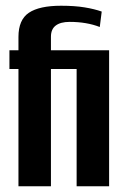

<svg xmlns="http://www.w3.org/2000/svg" viewBox="-20 -652 436 672"><path d="M44.6 0V-410.6H13V-476H44.6V-522.8Q44.6 -582.9 81.2 -607.4Q117.8 -631.9 193.6 -631.9Q241.4 -631.9 276.1 -626.2Q310.8 -620.5 336 -611.5L329.2 -557.5Q306.4 -566.4 280 -570.9Q253.6 -575.4 223.6 -575.4Q192 -575.4 175.1 -562.6Q158.3 -549.9 158.3 -523.5V-476H361.9V0H248.2V-410.6H158.3V0Z"/></svg>

Font: Alumni Sans Thin
Style: Regular
Weight: 100
Designer: Robert E. Leuschke
Foundry: Robert E. Leuschke
Version: Version 1.018